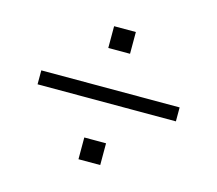

<svg xmlns="http://www.w3.org/2000/svg" viewBox="-76 -619 752 665"><g transform="rotate(15 300.0 -286.5)"><path d="M52 -262V-312H548V-262ZM256 -48V-126H334V-48ZM256 -447V-525H334V-447Z"/></g></svg>

Font: Mulish ExtraLight Light
Style: Regular
Weight: 300
Version: Version 3.603